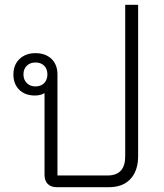

<svg xmlns="http://www.w3.org/2000/svg" viewBox="-20 -782 683 802"><path d="M557 -762V-130Q557 -69 525 -34.5Q493 0 434 0H218Q193 0 179.5 -13.5Q166 -27 166 -52V-393Q149 -383 126 -383Q85 -383 60.5 -407Q36 -431 36 -471Q36 -511 61.5 -535.5Q87 -560 128 -560Q170 -560 195 -536Q220 -512 220 -471V-49H429Q503 -49 503 -129V-762ZM178 -471Q178 -494 164.5 -507.5Q151 -521 128 -521Q106 -521 92 -507.5Q78 -494 78 -471Q78 -449 92 -435Q106 -421 128 -421Q151 -421 164.5 -435Q178 -449 178 -471Z"/></svg>

Font: Bai Jamjuree Light
Style: Regular
Weight: 300
Designer: Katatrad Aksorn Co.,Ltd.
Foundry: Cadson Demak Co.,Ltd.
Version: Version 1.000; ttfautohint (v1.6)